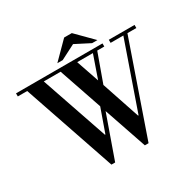

<svg xmlns="http://www.w3.org/2000/svg" viewBox="-223 -1128 1352 1344"><g transform="rotate(-30 453.0 -456.0)"><path d="M932 -754V-729H860L603 12H573L455 -333L333 12H303L50 -729H-26V-754H673V-729H616L533 -499L636 -192H640L827 -729H724V-754ZM368 -192H372L439 -381L320 -729H184ZM454 -729 517 -545 581 -729ZM654 -792H611L492 -853L373 -792H330L461 -924H523Z"/></g></svg>

Font: Libre Bodoni
Style: Regular
Weight: 400
Designer: Pablo Impallari, Rodrigo Fuenzalida
Foundry: Pablo Impallari, Rodrigo Fuenzalida
Version: Version 1.001